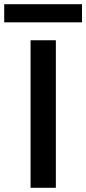

<svg xmlns="http://www.w3.org/2000/svg" viewBox="-74 -891 409 911"><path d="M71 0V-700H191V0ZM-54 -785V-871H315V-785Z"/></svg>

Font: DM Sans SemiBold
Style: Regular
Weight: 600
Designer: Colophon Foundry, Jonny Pinhorn
Foundry: Colophon Foundry
Version: Version 4.004; ttfautohint (v1.8.4.7-5d5b)